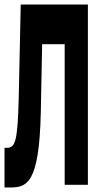

<svg xmlns="http://www.w3.org/2000/svg" viewBox="-20 -820 440 852"><path d="M370 0V-800H72L63 -380C58 -194 48 -164 11 -164H0V12H22C97 12 154 1 161 -320L167 -624H267V0Z"/></svg>

Font: Yard Headline
Style: Regular
Weight: 400
Monospace: yes
Designer: Roman Shamin
Foundry: Evil Martians
Version: Version 1.000